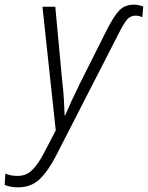

<svg xmlns="http://www.w3.org/2000/svg" viewBox="-124 -561 634 823"><path d="M-47 242Q-66 242 -79.5 239Q-93 236 -104 232L-101 183Q-90 188 -77 190.5Q-64 193 -48 193Q-12 193 13.5 168.5Q39 144 66 92L115 -2L58 -532H113L143 -210Q148 -171 150 -132Q152 -93 153 -66H155Q165 -90 182.5 -128Q200 -166 216 -198L335 -435Q364 -492 387.5 -516.5Q411 -541 450 -541Q462 -541 472.5 -538.5Q483 -536 490 -533L486 -487Q481 -490 473 -492Q465 -494 457 -494Q435 -494 420.5 -477Q406 -460 383 -414L116 107Q82 173 45.5 207.5Q9 242 -47 242Z"/></svg>

Font: Noto Sans SemiCondensed Light
Style: Italic
Weight: 300
Width: 4
Italic angle: -12°
Designer: Monotype Design Team
Foundry: Monotype Imaging Inc.
Version: Version 2.013; ttfautohint (v1.8.4.7-5d5b)